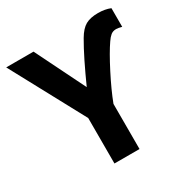

<svg xmlns="http://www.w3.org/2000/svg" viewBox="-155 -798 897 927"><g transform="rotate(-30 293.0 -334.5)"><path d="M289.1 -386.2Q316.9 -448.2 344.2 -503.7Q371.6 -559.1 395 -599.1Q418.5 -639.2 445.1 -654.1Q471.7 -668.9 514.6 -668.9Q553.2 -668.9 583 -656.7V-552.7Q563 -558.1 551.8 -558.1Q533.7 -558.1 521.7 -548.3Q509.8 -538.6 498 -521Q467.8 -477.5 426.3 -396.7Q384.8 -315.9 360.4 -251.5V0H220.7V-253.4L0 -663.1H152.3Z"/></g></svg>

Font: Bpm'online Open Sans
Style: Bold
Weight: 700
Foundry: Ascender Corporation
Version: Version 1.10